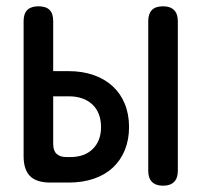

<svg xmlns="http://www.w3.org/2000/svg" viewBox="-20 -580 640 610"><path d="M149 -354H198Q242 -354 277.5 -341.5Q313 -329 338 -306Q363 -283 376.5 -250Q390 -217 390 -176Q390 -136 376.5 -103Q363 -70 338 -47Q313 -24 277.5 -12Q242 0 198 0H140Q96 0 75.5 -20.5Q55 -41 55 -84V-513Q55 -537 67 -548.5Q79 -560 102 -560Q126 -560 137.5 -548.5Q149 -537 149 -513ZM149 -123Q149 -101 160 -91Q171 -81 191 -81H203Q249 -81 275 -107Q301 -133 301 -176Q301 -222 273.5 -248Q246 -274 198 -274H149ZM545 -37Q545 -14 533 -2Q521 10 498 10Q475 10 463 -2Q451 -14 451 -37V-513Q451 -536 462.5 -548Q474 -560 498 -560Q521 -560 533 -548Q545 -536 545 -513Z"/></svg>

Font: Maple Mono Medium
Style: Regular
Weight: 500
Monospace: yes
Designer: subframe7536
Version: Version 7.000